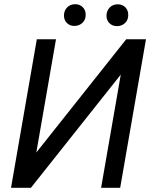

<svg xmlns="http://www.w3.org/2000/svg" viewBox="-20 -899 736 919"><path d="M32.7 0ZM584 -710.9H678.7L555.2 0H463.9L558.1 -542L127.9 0H32.7L156.2 -710.9H248L153.8 -168.9ZM286.1 -825.7Q286.6 -848.1 300.8 -863Q314.9 -877.9 338.4 -878.9Q360.8 -879.4 375.7 -865Q390.6 -850.6 390.1 -827.6Q390.1 -805.2 375.5 -790.5Q360.8 -775.9 337.9 -774.9Q314.9 -774.4 300.5 -788.6Q286.1 -802.7 286.1 -825.7ZM489.7 -824.7Q490.2 -847.2 504.4 -862.3Q518.6 -877.4 541.5 -878.4Q564.9 -878.9 579.6 -864.5Q594.2 -850.1 593.8 -826.7Q593.8 -803.7 579.1 -789.3Q564.5 -774.9 541.5 -773.9Q519 -773.4 504.2 -787.6Q489.3 -801.8 489.7 -824.7Z"/></svg>

Font: Roboto
Style: Italic
Weight: 400
Italic angle: -12°
Designer: Google
Version: Version 2.134; 2016; ttfautohint (v1.6)